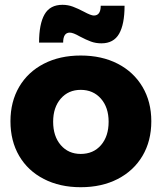

<svg xmlns="http://www.w3.org/2000/svg" viewBox="-20 -780 678 806"><path d="M23.9 0ZM615.2 -271Q615.2 -188 578.1 -125.5Q541 -63 474.1 -28.6Q407.2 5.9 318.8 5.9Q231 5.9 164.1 -28.6Q97.2 -63 60.5 -125.5Q23.9 -188 23.9 -271Q23.9 -353 60.5 -415.5Q97.2 -478 164.1 -512.5Q231 -546.9 318.8 -546.9Q407.2 -546.9 474.1 -512.5Q541 -478 578.1 -415.5Q615.2 -353 615.2 -271ZM203.1 -269Q203.1 -208 235.1 -170.9Q267.1 -133.8 318.8 -133.8Q372.1 -133.8 404.1 -170.9Q436 -208 436 -269Q436 -329.1 403.6 -366Q371.1 -402.8 318.8 -402.8Q267.1 -402.8 235.1 -366Q203.1 -329.1 203.1 -269ZM405.8 -598.1Q381.8 -598.1 361.8 -605.5Q341.8 -612.8 314.9 -627Q287.1 -643.1 272.9 -643.1Q245.1 -643.1 245.1 -601.1H144Q144 -679.2 167 -719.5Q189.9 -759.8 242.2 -759.8Q265.1 -759.8 286.1 -752Q307.1 -744.1 332 -731Q361.8 -714.8 374 -714.8Q402.8 -714.8 402.8 -755.9H502.9Q502.9 -678.2 480 -638.2Q457 -598.1 405.8 -598.1Z"/></svg>

Font: Argentum Sans
Style: Bold
Weight: 700
Designer: Julieta Ulanovsky (Modified by Cristiano Sobral)
Foundry: Julieta Ulanovsky
Version: Version 1.000; ttfautohint (v1.5.65-e2d9)